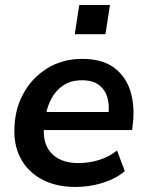

<svg xmlns="http://www.w3.org/2000/svg" viewBox="-20 -733 583 763"><path d="M280 10Q206 10 151.5 -17.5Q97 -45 67 -95Q37 -145 37 -212Q37 -294 71.5 -358.5Q106 -423 167 -461Q228 -499 307 -499Q387 -499 434 -463.5Q481 -428 498.5 -369.5Q516 -311 508 -242L505 -216H137L147 -288H427L410 -273Q416 -313 407 -344.5Q398 -376 373.5 -395Q349 -414 306 -414Q262 -414 232 -394Q202 -374 185 -342.5Q168 -311 162 -275L157 -244Q149 -195 162.5 -159.5Q176 -124 209 -104.5Q242 -85 291 -85Q335 -85 374.5 -97.5Q414 -110 445 -135L476 -53Q441 -23 388.5 -6.5Q336 10 280 10ZM277 -597 295 -713H417L399 -597Z"/></svg>

Font: Nunito Sans 12pt
Style: Bold Italic
Weight: 700
Italic angle: -9°
Designer: Vernon Adams
Foundry: Vernon Adams
Version: Version 3.101;gftools[0.9.27]